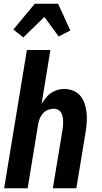

<svg xmlns="http://www.w3.org/2000/svg" viewBox="-20 -1001 540 1021"><path d="M2 0 123 -735H248L201 -448Q211 -464 223 -479.5Q235 -495 250.5 -506Q266 -517 284.5 -522.5Q303 -528 321 -528Q347 -528 370 -518.5Q393 -509 408 -490.5Q423 -472 430.5 -448.5Q438 -425 440.5 -399.5Q443 -374 441 -348Q439 -322 435 -297L386 0H261L313 -314Q315 -325 315.5 -337Q316 -349 315.5 -360.5Q315 -372 312.5 -383Q310 -394 304 -403.5Q298 -413 288 -418Q278 -423 266 -423Q251 -423 235.5 -417Q220 -411 209 -399Q198 -387 192 -372Q186 -357 183 -341L127 0ZM104 -802 51 -844 165 -981H289L354 -839L292 -807L216 -911Z"/></svg>

Font: Iosevka Extrabold Oblique
Style: Regular
Weight: 800
Italic angle: -9°
Monospace: yes
Designer: Belleve Invis
Foundry: Belleve Invis
Version: Version 32.5.0; ttfautohint (v1.8.4)